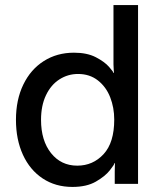

<svg xmlns="http://www.w3.org/2000/svg" viewBox="-20 -726 641 758"><path d="M272 -518Q324 -518 358.5 -500Q393 -482 410.5 -462Q428 -442 428 -438H430Q430 -441 429 -450Q428 -459 428 -472V-706H525V0H433V-48Q433 -62 433.5 -71Q434 -80 434 -82H432Q432 -77 413.5 -53.5Q395 -30 358.5 -9Q322 12 266 12Q199 12 148.5 -21.5Q98 -55 70.5 -115Q43 -175 43 -253Q43 -332 72 -392Q101 -452 153 -485Q205 -518 272 -518ZM285 -72Q347 -72 389 -117.5Q431 -163 431 -254Q431 -301 415 -342Q399 -383 366.5 -408.5Q334 -434 288 -434Q248 -434 214.5 -412.5Q181 -391 161.5 -350Q142 -309 142 -253Q142 -171 181.5 -121.5Q221 -72 285 -72Z"/></svg>

Font: Museo Sans Medium
Style: Regular
Weight: 500
Designer: Jos Buivenga
Foundry: Jos Buivenga & Rosetta Type Foundry (extension, remastering)
Version: Version 3.600;PS 1.000;hotconv 1.0.88;makeotf.lib2.5.647800;